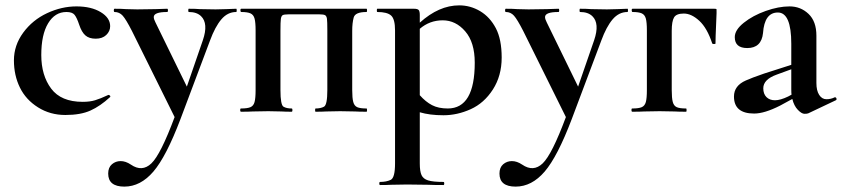

<svg xmlns="http://www.w3.org/2000/svg" viewBox="-20 -419 3157 720"><path d="M393.1 -320.8Q393.1 -301.8 378.4 -287.8Q363.8 -273.9 338.9 -273.9Q314 -273.9 300 -286.4Q286.1 -298.8 277.1 -325.9Q268.1 -353 259.5 -363.5Q251 -374 229 -374Q186 -374 160.4 -331.5Q134.8 -289.1 134.8 -212.6Q134.8 -136.2 171.9 -86.7Q209 -37.1 290 -37.1Q316.9 -37.1 336.4 -43Q356 -48.8 386.2 -63H387.2Q390.1 -63 392.6 -60.1Q395 -57.1 393.1 -55.2Q356 -21 319.1 -4.4Q282.2 12.2 225.1 12.2Q168 12.2 122.6 -16.4Q77.1 -44.9 54.7 -90.6Q32.2 -136.2 32.2 -192.6Q32.2 -249 67.1 -296.6Q102.1 -344.2 156.5 -369.6Q210.9 -395 266.6 -395Q322.3 -395 357.7 -373.5Q393.1 -352.1 393.1 -320.8Z M606.9 -374Q556.6 -374 556.6 -355Q556.6 -347.2 563 -335L680.7 -94.2L740.7 -268.1Q762.2 -331.1 733.9 -358.4Q717.8 -374 688 -374Q686 -374 686 -380.1Q686 -386.2 688 -386.2Q714.8 -386.2 729 -384.8L788.6 -383.8L828.6 -384.8Q840.8 -385.7 865.7 -386.2Q867.7 -386.2 867.7 -380.1Q867.7 -374 865.7 -374Q833.5 -374 810.1 -346.4Q786.6 -318.8 767.6 -267.1L656.7 27.8Q603.5 168 555.2 224.4Q506.8 280.8 446.3 280.8Q385.7 280.8 385.7 231.9Q385.7 209 399.7 197Q413.6 185.1 432.4 185.1Q451.2 185.1 470.7 198.2Q512.7 227.1 547.6 193.8Q582.5 160.6 634.8 20L474.6 -303.2Q452.6 -346.2 440.2 -360.1Q427.7 -374 409.7 -374Q406.7 -374 406.7 -380.1Q406.7 -386.2 409.7 -386.2Q437.5 -386.2 452.6 -384.8L494.6 -383.8L564 -384.8Q580.1 -385.7 606.9 -386.2Q609.9 -386.2 609.9 -380.1Q609.9 -374 606.9 -374Z M1354.5 0Q1326.7 0 1311.5 -1L1255.4 -2L1203.6 -1Q1188.5 0 1163.6 0Q1161.6 0 1161.6 -6.1Q1161.6 -12.2 1163.6 -12.2Q1182.6 -12.2 1195.1 -19Q1207.5 -25.9 1207.5 -81.1V-305.2Q1207.5 -338.4 1206.1 -348.6Q1204.6 -358.9 1199 -362.1Q1193.4 -365.2 1177.7 -365.2H1062.5Q1045.4 -365.2 1040 -362.1Q1034.7 -358.9 1033.2 -347.9Q1031.7 -336.9 1031.7 -303.2V-81.1Q1031.7 -25.4 1043.2 -18.8Q1054.7 -12.2 1073.7 -12.2Q1076.7 -12.2 1076.7 -6.1Q1076.7 0 1073.7 0Q1049.8 0 1035.6 -1L986.3 -2L928.7 -1Q912.6 0 883.8 0Q880.9 0 880.6 -6.1Q880.4 -12.2 883.8 -12.2Q907.7 -12.2 919.2 -17.1Q930.7 -22 934.6 -36.4Q938.5 -50.8 938.5 -81.1V-305.2Q938.5 -335 934.6 -349.4Q930.7 -363.8 919.2 -368.9Q907.7 -374 884.8 -374Q881.8 -374 881.6 -380.1Q881.3 -386.2 884.8 -386.2H1354.5Q1356.4 -386.2 1356.4 -380.1Q1356.4 -374 1354.5 -374Q1312 -374 1306.4 -353.5Q1300.8 -333 1300.8 -303.2V-81.1Q1300.8 -51.3 1304.7 -36.6Q1308.6 -22 1319.6 -17.1Q1330.6 -12.2 1354.5 -12.2Q1356.4 -12.2 1356.4 -6.1Q1356.4 0 1354.5 0Z M1659.2 -12.2Q1760.3 -12.2 1760.3 -184.1Q1760.3 -260.3 1724.6 -301.5Q1689 -342.8 1640.1 -342.8Q1591.3 -342.8 1554.2 -311V-62Q1576.2 -37.1 1600.1 -24.7Q1624 -12.2 1659.2 -12.2ZM1554.2 193.8Q1554.2 223.6 1560.8 237.8Q1567.4 252 1585.7 257.6Q1604 263.2 1643.1 263.2Q1646 263.2 1646 269Q1646 274.9 1643.1 274.9Q1606 274.9 1585.4 273.9L1506.3 272.9L1447.3 273.9Q1432.1 274.9 1405.3 274.9Q1402.3 274.9 1402.3 269Q1402.3 263.2 1405.3 263.2Q1429.2 263.2 1445.3 255.4Q1461.4 247.6 1461.4 193.8V-305.2Q1461.4 -347.2 1446.8 -360.6Q1432.1 -374 1395 -374Q1393.1 -374 1393.1 -380.1Q1393.1 -386.2 1395 -386.2H1532.2Q1546.4 -386.2 1550.3 -381.1Q1554.2 -376 1554.2 -362.8V-334Q1626 -398.9 1702.1 -398.9Q1744.1 -398.9 1780.8 -377Q1817.4 -355 1839.4 -313.2Q1861.3 -271.5 1861.3 -203.1Q1861.3 -134.8 1828.4 -83.5Q1795.4 -32.2 1745.1 -9.5Q1694.8 13.2 1643.1 13.2Q1591.3 13.2 1554.2 2Z M2074.2 -374Q2023.9 -374 2023.9 -355Q2023.9 -347.2 2030.3 -335L2147.9 -94.2L2208 -268.1Q2229.5 -331.1 2201.2 -358.4Q2185.1 -374 2155.3 -374Q2153.3 -374 2153.3 -380.1Q2153.3 -386.2 2155.3 -386.2Q2182.1 -386.2 2196.3 -384.8L2255.9 -383.8L2295.9 -384.8Q2308.1 -385.7 2333 -386.2Q2335 -386.2 2335 -380.1Q2335 -374 2333 -374Q2300.8 -374 2277.3 -346.4Q2253.9 -318.8 2234.9 -267.1L2124 27.8Q2070.8 168 2022.5 224.4Q1974.1 280.8 1913.6 280.8Q1853 280.8 1853 231.9Q1853 209 1866.9 197Q1880.9 185.1 1899.7 185.1Q1918.5 185.1 1938 198.2Q1980 227.1 2014.9 193.8Q2049.8 160.6 2102.1 20L1941.9 -303.2Q1919.9 -346.2 1907.5 -360.1Q1895 -374 1877 -374Q1874 -374 1874 -380.1Q1874 -386.2 1877 -386.2Q1904.8 -386.2 1919.9 -384.8L1961.9 -383.8L2031.2 -384.8Q2047.4 -385.7 2074.2 -386.2Q2077.1 -386.2 2077.1 -380.1Q2077.1 -374 2074.2 -374Z M2663.1 -255.9Q2663.1 -253.9 2657.5 -253.9Q2651.9 -253.9 2650.9 -255.9Q2631.8 -314 2602.3 -341.1Q2572.8 -368.2 2544.4 -368.2Q2516.1 -368.2 2507.6 -353.5Q2499 -338.9 2499 -303.2V-81.1Q2499 -51.3 2502.9 -36.6Q2506.8 -22 2517.8 -17.1Q2528.8 -12.2 2552.7 -12.2Q2554.7 -12.2 2554.7 -6.1Q2554.7 0 2552.7 0Q2524.9 0 2509.8 -1L2453.6 -2L2396 -1Q2379.9 0 2351.1 0Q2348.1 0 2347.9 -6.1Q2347.7 -12.2 2351.1 -12.2Q2375 -12.2 2386.5 -17.1Q2397.9 -22 2401.9 -36.4Q2405.8 -50.8 2405.8 -81.1V-305.2Q2405.8 -335 2401.9 -349.4Q2397.9 -363.8 2386.5 -368.9Q2375 -374 2352.1 -374Q2349.1 -374 2348.9 -380.1Q2348.6 -386.2 2352.1 -386.2H2658.7Q2666 -386.2 2667 -384.5Q2668 -382.8 2665.5 -329.8Q2663.1 -276.9 2663.1 -255.9Z M2947.3 -85V-159.2L2892.6 -139.2Q2842.3 -121.1 2842.3 -87.9Q2842.3 -66.9 2854.2 -54.9Q2866.2 -43 2886.2 -43Q2906.2 -43 2935.5 -57.1L2948.2 -64Q2947.3 -70.8 2947.3 -85ZM2947.3 -254.9Q2947.3 -372.1 2897 -372.1Q2846.7 -372.1 2841.3 -294.9Q2835.4 -238.8 2782.2 -238.8Q2735.4 -238.8 2735.4 -279.8Q2735.4 -306.6 2769.3 -333.7Q2803.2 -360.8 2851.3 -377.9Q2899.4 -395 2940.9 -395Q2982.4 -395 3012 -366.9Q3041.5 -338.9 3041.5 -285.2V-107.9Q3041.5 -79.1 3052 -63Q3062.5 -46.9 3079.1 -46.9Q3095.7 -46.9 3110.4 -54.2H3111.3Q3115.2 -54.2 3116.7 -49.6Q3118.2 -44.9 3114.3 -43L3011.2 5.9Q3007.3 7.8 2996.8 7.8Q2986.3 7.8 2971.9 -7.1Q2957.5 -22 2951.2 -47.9L2905.3 -22.9Q2846.7 6.8 2808.1 6.8Q2732.4 6.8 2732.4 -57.1Q2732.4 -97.7 2776.9 -117.2Q2798.3 -127 2845.2 -143.1L2947.3 -175.8Z"/></svg>

Font: Cormorant-Bold
Style: Bold
Weight: 700
Designer: Christian Thalmann (Catharsis Fonts)
Version: Version 3.000